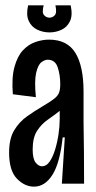

<svg xmlns="http://www.w3.org/2000/svg" viewBox="-20 -686 360 717"><path d="M107 11Q72 11 43 -19Q14 -49 14 -116Q14 -168 33 -199.5Q52 -231 81 -251.5Q110 -272 139 -289Q168 -306 182 -317Q196 -328 200.5 -340Q205 -352 205 -372Q205 -406 195.5 -434.5Q186 -463 158 -463Q147 -463 134.5 -453.5Q122 -444 115 -414Q108 -384 114 -323L28 -334Q23 -396 34 -436Q45 -476 65.5 -498Q86 -520 112 -529Q138 -538 163 -538Q231 -538 261.5 -488.5Q292 -439 292 -344V-231Q293 -174 293.5 -116Q294 -58 294 0H211Q214 -43 216.5 -86.5Q219 -130 222 -173H214Q204 -78 176 -33.5Q148 11 107 11ZM137 -65Q153 -65 165 -82Q177 -99 185.5 -126.5Q194 -154 198.5 -184.5Q203 -215 203 -242V-272Q183 -256 159 -239.5Q135 -223 118.5 -197.5Q102 -172 102 -128Q102 -93 113 -79Q124 -65 137 -65ZM85 -666H143Q136 -639 144.5 -629.5Q153 -620 165 -620Q176 -620 184.5 -629Q193 -638 187 -666H244Q252 -628 241 -606Q230 -584 209 -574.5Q188 -565 165 -565Q140 -565 118.5 -575.5Q97 -586 87 -608.5Q77 -631 85 -666Z"/></svg>

Font: Bricolage Grotesque 48pt Condensed
Style: Regular
Weight: 400
Width: 3
Designer: Mathieu Triay
Foundry: Atelier Triay
Version: Version 1.000; ttfautohint (v1.8.4.7-5d5b);gftools[0.9.32]